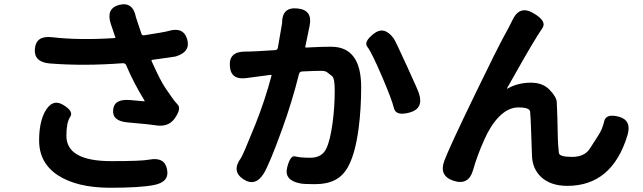

<svg xmlns="http://www.w3.org/2000/svg" viewBox="-20 -829 3040 908"><path d="M498 59Q343 58 254 0Q165 -58 165 -165Q165 -245 190 -296Q225 -364 277 -334Q330 -303 312 -276.5Q294 -250 294 -187Q294 -67 506 -67Q652 -67 685 -74Q759 -88 770 -28Q782 32 708 46Q643 59 498 59ZM807 -270Q776 -225 712 -237Q698 -240 585 -250Q510 -256 515 -309Q519 -362 594 -356L661 -350Q666 -350 663 -354Q611 -439 577 -520Q572 -531 560 -530Q375 -516 214 -529Q139 -536 145 -599Q151 -662 226 -653Q355 -638 522 -649Q527 -649 525 -654L504 -716Q480 -789 544 -806Q609 -822 623 -747Q624 -743 649 -669Q652 -661 661 -662Q758 -677 775 -682Q847 -704 865 -644Q883 -584 811 -562Q803 -560 700 -546Q695 -545 697 -540Q738 -448 762 -413Q784 -382 793.5 -367.5Q803 -353 820.5 -334Q838 -315 807 -270Z M1227 -8Q1187 56 1130 18Q1074 -20 1119 -81Q1129 -95 1187 -239Q1232 -351 1264 -471Q1265 -476 1260 -475L1147 -460Q1071 -449 1067 -517Q1062 -585 1139 -585Q1163 -585 1199 -587L1282 -592Q1292 -593 1294 -603Q1314 -715 1314 -719Q1313 -797 1387 -789Q1460 -782 1444 -706L1424 -609Q1423 -604 1428 -604L1468 -606Q1507 -608 1546 -608Q1688 -608 1688 -417Q1688 -314 1676 -222Q1661 -110 1631 -50Q1607 0 1565 22Q1527 42 1467 42Q1415 42 1398 38Q1323 23 1338 -37Q1353 -96 1376 -89.5Q1399 -83 1448 -83Q1502 -83 1523 -126Q1542 -166 1553 -249Q1563 -323 1563 -403Q1563 -459 1550.5 -469Q1538 -479 1528 -486.5Q1518 -494 1502 -494Q1466 -494 1430 -492L1408 -491Q1397 -490 1394 -479Q1362 -350 1315 -220Q1255 -54 1227 -8ZM1918 -297Q1852 -279 1843 -317.5Q1834 -356 1788 -464Q1737 -583 1717.5 -607Q1698 -631 1748 -670Q1797 -708 1842 -647Q1850 -636 1906 -513Q1957 -402 1961 -388Q1985 -316 1918 -297Z M2217 -24Q2196 49 2125 26Q2055 3 2081 -68Q2103 -128 2228 -386Q2332 -601 2368 -666Q2386 -698 2402 -731L2404 -735Q2437 -805 2502 -767Q2568 -729 2545 -696Q2505 -638 2407 -463L2378 -412Q2376 -408 2380 -410Q2429 -438 2491 -438Q2547 -438 2579.5 -404Q2612 -370 2613 -346Q2615 -308 2616 -270L2618 -177Q2619 -141 2623 -106Q2625 -87 2685 -87Q2745 -87 2770 -127Q2790 -159 2811 -191Q2829 -219 2837.5 -256Q2846 -293 2907 -277Q2969 -260 2947 -188Q2874 50 2663 50Q2584 50 2539 8Q2499 -30 2496 -89L2491 -229Q2490 -265 2487 -301Q2485 -321 2431 -321Q2383 -321 2339 -276Q2301 -237 2271 -170Q2236 -92 2217 -24Z"/></svg>

Font: Resource Han Rounded KR
Style: Bold
Weight: 700
Designer: Cyano Hao (round all glyphs); Ryoko NISHIZUKA 西塚涼子 (kana, bopomofo & ideographs); Paul D. Hunt (Latin, Greek & Cyrillic)
Foundry: Cyano Hao
Version: 0.990